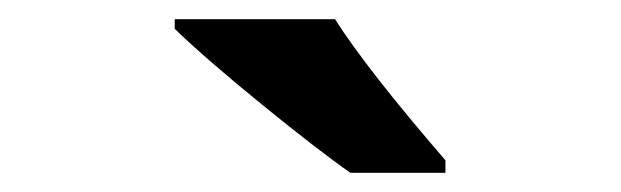

<svg xmlns="http://www.w3.org/2000/svg" viewBox="-20 -786 647 200"><path d="M162 -756V-766H329Q362 -714 444 -619V-606H345Q312 -629 253 -677Q194 -725 162 -756Z"/></svg>

Font: OpenSansMMV
Style: Bold
Weight: 700
Foundry: Ascender Corporation
Version: Version 4.001